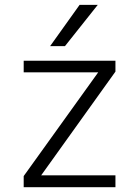

<svg xmlns="http://www.w3.org/2000/svg" viewBox="-20 -774 570 795"><path d="M384.8 -753.9 249 -583H187.5L309.6 -753.9ZM78.1 -522.5H458V-477.5L150.4 -47.9H458V1H78.1V-44.9L386.7 -474.6H78.1Z"/></svg>

Font: Gen Shin Gothic Light
Style: Regular
Weight: 200
Designer: [Source Han Sans]
Ryoko NISHIZUKA  (kana & ideographs); Paul D. Hunt (Latin, Greek & Cyrillic); Wenlong ZHANG  (bopomofo
Version: Version 1.002.20150607